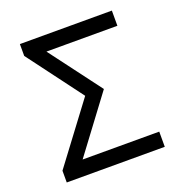

<svg xmlns="http://www.w3.org/2000/svg" viewBox="-127 -810 870 920"><g transform="rotate(-20 308.0 -350.0)"><path d="M58.1 0V-60L283.1 -360.1L73.9 -639.6V-700H542.9V-622.6H181.1L378.5 -360.1L167.2 -77.4H557.9V0Z"/></g></svg>

Font: Overpass Mono Light
Style: Regular
Weight: 300
Monospace: yes
Designer: Delve Withrington, Dave Bailey
Foundry: Delve Fonts LLC
Version: Version 4.000